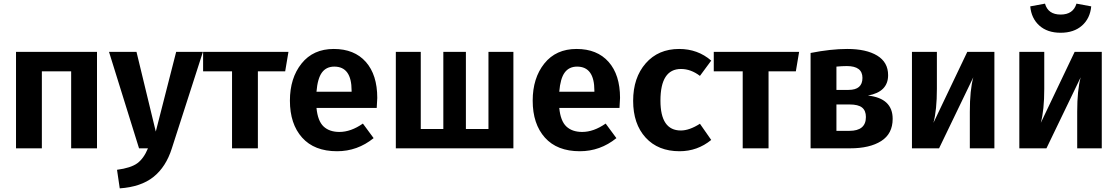

<svg xmlns="http://www.w3.org/2000/svg" viewBox="-20 -815 6143 1055"><path d="M371 0V-423H210V0H68V-530H513V0Z M1095 -530 924 1Q892 102 823.5 157Q755 212 638 220L623 118Q699 108 734.5 82Q770 56 793 0H744L579 -530H730L836 -92L948 -530Z M1565 -530 1547 -423H1397V0H1255V-423H1096V-530Z M2053 -277Q2053 -267 2050 -222H1719Q1726 -150 1758 -120Q1790 -90 1845 -90Q1908 -90 1974 -136L2033 -56Q1944 16 1832 16Q1707 16 1640 -59Q1573 -134 1573 -262Q1573 -386 1637 -466Q1701 -546 1814 -546Q1927 -546 1990 -475Q2053 -404 2053 -277ZM1912 -311V-317Q1912 -449 1817 -449Q1773 -449 1749 -416.5Q1725 -384 1719 -311Z M2801 -530V0H2155V-530H2292V-106H2416V-530H2540V-106H2664V-530Z M3387 -277Q3387 -267 3384 -222H3053Q3060 -150 3092 -120Q3124 -90 3179 -90Q3242 -90 3308 -136L3367 -56Q3278 16 3166 16Q3041 16 2974 -59Q2907 -134 2907 -262Q2907 -386 2971 -466Q3035 -546 3148 -546Q3261 -546 3324 -475Q3387 -404 3387 -277ZM3246 -311V-317Q3246 -449 3151 -449Q3107 -449 3083 -416.5Q3059 -384 3053 -311Z M3712 -546Q3814 -546 3888 -482L3826 -398Q3776 -436 3722 -436Q3609 -436 3609 -262Q3609 -98 3721 -98Q3768 -98 3826 -135L3888 -46Q3812 16 3714 16Q3596 16 3527.5 -59Q3459 -134 3459 -261Q3459 -388 3528 -467Q3597 -546 3712 -546Z M4371 -530 4353 -423H4203V0H4061V-423H3902V-530Z M4749 -290Q4885 -275 4885 -162Q4885 -80 4822 -40Q4759 0 4651 0H4434V-524Q4546 -546 4635 -546Q4740 -546 4800 -509.5Q4860 -473 4860 -402Q4860 -310 4749 -290ZM4633 -452Q4608 -452 4576 -449V-321H4643Q4719 -321 4719 -387Q4719 -452 4633 -452ZM4647 -96Q4738 -96 4738 -172Q4738 -207 4717 -224Q4696 -241 4648 -241H4576V-96Z M5444 -530V0H5309V-201Q5309 -320 5328 -390L5140 0H4991V-530H5128V-327Q5128 -210 5109 -140L5295 -530Z M5641 -780 5722 -795Q5739 -735 5808 -735Q5877 -735 5895 -795L5976 -780Q5970 -714 5925.5 -674.5Q5881 -635 5808 -635Q5735 -635 5691 -674.5Q5647 -714 5641 -780ZM6034 -530V0H5899V-201Q5899 -320 5918 -390L5730 0H5581V-530H5718V-327Q5718 -210 5699 -140L5885 -530Z"/></svg>

Font: Fira Sans SemiBold
Style: Regular
Weight: 600
Designer: bBox Type GmbH & Carrois Corporate GbR & Edenspiekermann AG
Foundry: bBox Type GmbH & Carrois Corporate GbR & Edenspiekermann AG
Version: Version 4.301;PS 004.301;hotconv 1.0.88;makeotf.lib2.5.64775